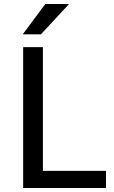

<svg xmlns="http://www.w3.org/2000/svg" viewBox="-20 -942 569 962"><path d="M195 -706V-86H511V0H96V-706ZM326 -922 185 -770H94L207 -922Z"/></svg>

Font: Museo Sans Medium
Style: Regular
Weight: 500
Designer: Jos Buivenga
Foundry: Jos Buivenga & Rosetta Type Foundry (extension, remastering)
Version: Version 3.600;PS 1.000;hotconv 1.0.88;makeotf.lib2.5.647800;